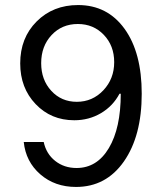

<svg xmlns="http://www.w3.org/2000/svg" viewBox="-20 -730 640 760"><path d="M432 -484Q432 -549 391 -592Q350 -635 288 -635Q225 -635 184 -591Q143 -547 143 -480Q143 -414 183 -370.5Q223 -327 284 -327Q346 -327 389 -372.5Q432 -418 432 -484ZM458 -359H453Q427 -310 379.5 -282Q332 -254 274 -254Q182 -254 121 -318Q60 -382 60 -479Q60 -580 125 -645Q190 -710 289 -710Q405 -710 473 -616Q541 -522 541 -359Q541 -192 470.5 -91Q400 10 281 10Q197 10 139.5 -40Q82 -90 74 -168H153Q163 -121 198.5 -93Q234 -65 283 -65Q364 -65 411 -144Q458 -223 458 -359Z"/></svg>

Font: CommitMono
Style: 450Regular
Weight: 450
Designer: Eigil Nikolajsen
Foundry: Eigil Nikolajsen
Version: Version 1.002